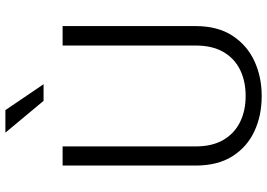

<svg xmlns="http://www.w3.org/2000/svg" viewBox="-156 -802 968 695"><g transform="rotate(-90 327.5 -454.0)"><path d="M581.1 -710.9V-229.5Q581.1 -149.9 546.6 -96.7Q512.2 -43.5 454.8 -16.8Q397.5 9.8 328.1 9.8Q256.8 9.8 200 -16.8Q143.1 -43.5 109.6 -96.7Q76.2 -149.9 76.2 -229.5V-710.9H145.5V-229.5Q145.5 -169.4 168.9 -129.2Q192.4 -88.9 233.6 -68.6Q274.9 -48.3 328.1 -48.3Q381.8 -48.3 423.1 -68.6Q464.4 -88.9 487.5 -129.2Q510.7 -169.4 510.7 -229.5V-710.9ZM370.6 -779.8H310.5L195.3 -918H276.9Z"/></g></svg>

Font: Heebo Light
Style: Regular
Weight: 300
Designer: Oded Ezer
Foundry: Ezer Type House
Version: Version 3.100